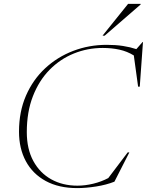

<svg xmlns="http://www.w3.org/2000/svg" viewBox="-20 -955 754 985"><path d="M567 -23Q525.5 -6.5 472.8 1.8Q420 10 376.5 10Q281.5 10 214.5 -26.5Q147.5 -63 112.5 -128.2Q77.5 -193.5 77.5 -279.5Q77.5 -382 113.2 -464.2Q149 -546.5 211.8 -604.8Q274.5 -663 355.8 -694Q437 -725 527.5 -725Q574 -725 611 -719.2Q648 -713.5 679.5 -703L711.5 -739.5H713.5L697 -510.5H688.5L666.5 -670.5Q632.5 -691.5 593 -700.2Q553.5 -709 507 -709Q429 -709 358.8 -680.5Q288.5 -652 234.2 -596.8Q180 -541.5 148.8 -461.2Q117.5 -381 117.5 -277.5Q117.5 -190.5 151 -129Q184.5 -67.5 243 -35Q301.5 -2.5 377 -2.5Q416.5 -2.5 458 -12.5Q499.5 -22.5 535.5 -41.5L635 -173H643.5ZM506 -772 637 -935H701.5V-932L517 -772Z"/></svg>

Font: Newsreader 72pt ExtraLight
Style: Italic
Weight: 275
Italic angle: -17°
Designer: Hugues Gentile
Foundry: Production Type
Version: Version 1.003; ttfautohint (v1.8.3)